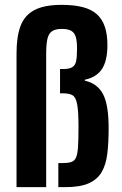

<svg xmlns="http://www.w3.org/2000/svg" viewBox="-20 -770 502 790"><path d="M48 0V-550Q48 -619 64.5 -663Q81 -707 121.5 -728.5Q162 -750 234 -750Q285 -750 321 -740.5Q357 -731 379 -711Q401 -691 411.5 -659.5Q422 -628 422 -585Q422 -520 399.5 -486Q377 -452 329 -442V-438Q380 -427 403.5 -383.5Q427 -340 427 -243Q427 -182 421.5 -137Q416 -92 398 -61.5Q380 -31 344.5 -15.5Q309 0 249 0H220V-99H237Q258 -99 272 -103Q286 -107 292.5 -121Q299 -135 301 -165.5Q303 -196 303 -248Q303 -312 297.5 -341Q292 -370 278.5 -378Q265 -386 240 -386H227V-486H240Q264 -486 276.5 -493Q289 -500 293 -517.5Q297 -535 297 -569Q297 -600 292 -617.5Q287 -635 273.5 -643Q260 -651 234 -651Q208 -651 194 -641.5Q180 -632 175 -609.5Q170 -587 170 -547V0Z"/></svg>

Font: Saira Condensed
Style: Bold
Weight: 700
Width: 3
Designer: Hector Gatti with collaboration of the Omnibus-Type team
Foundry: Omnibus-Type
Version: Version 1.101